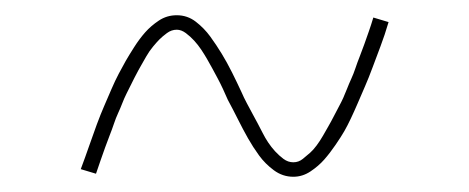

<svg xmlns="http://www.w3.org/2000/svg" viewBox="-20 -442 616 252"><path d="M365 -210Q377 -210 387.5 -217Q398 -224 405.5 -232.5Q413 -241 420.5 -252Q428 -263 432 -270Q436 -277 440.5 -286.5Q445 -296 449.5 -306.5Q454 -317 459 -328.5Q464 -340 469 -353.5Q474 -367 479.5 -381.5Q485 -396 490 -413L470 -419Q467 -409 464 -400.5Q461 -392 458 -383.5Q455 -375 452 -367.5Q449 -360 446.5 -352.5Q444 -345 441 -338.5Q438 -332 435.5 -325.5Q433 -319 430.5 -313.5Q428 -308 425 -302.5Q422 -297 419.5 -292Q417 -287 414.5 -282.5Q412 -278 410 -274.5Q408 -271 404 -264Q400 -257 395.5 -251Q391 -245 387 -241.5Q383 -238 377.5 -233.5Q372 -229 365 -229Q358 -229 352 -233.5Q346 -238 341 -243.5Q336 -249 332 -255Q328 -261 325 -267Q322 -273 318.5 -279.5Q315 -286 311.5 -292.5Q308 -299 304 -306.5Q300 -314 297 -321Q291 -334 284.5 -347Q278 -360 271 -371.5Q264 -383 256 -394Q248 -405 237 -413.5Q226 -422 212 -422Q199 -422 188.5 -415Q178 -408 170.5 -399.5Q163 -391 156 -380Q149 -369 145 -362Q141 -355 136 -345.5Q131 -336 126.5 -325.5Q122 -315 117 -303.5Q112 -292 107 -278.5Q102 -265 97 -250.5Q92 -236 86 -220L106 -214Q109 -223 112 -231.5Q115 -240 118 -248.5Q121 -257 124 -264.5Q127 -272 129.5 -279.5Q132 -287 135 -293.5Q138 -300 140.5 -306.5Q143 -313 146 -319Q149 -325 151.5 -330Q154 -335 156.5 -340Q159 -345 161.5 -349.5Q164 -354 166 -357.5Q168 -361 172 -368Q176 -375 181 -381Q186 -387 189.5 -390.5Q193 -394 199 -398.5Q205 -403 212 -403Q218 -403 224 -398.5Q230 -394 235 -388.5Q240 -383 244 -377Q248 -371 251.5 -365Q255 -359 258.5 -352.5Q262 -346 265.5 -339.5Q269 -333 272.5 -325.5Q276 -318 279 -311Q286 -298 292.5 -285Q299 -272 305.5 -260.5Q312 -249 320 -238Q328 -227 339.5 -218.5Q351 -210 365 -210Z"/></svg>

Font: Iosevka Sparkle Thin
Style: Regular
Weight: 100
Designer: Belleve Invis
Foundry: Belleve Invis
Version: Version 4.5.0; ttfautohint (v1.8.3)